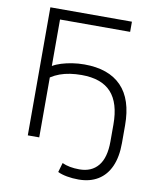

<svg xmlns="http://www.w3.org/2000/svg" viewBox="-96 -779 857 1041"><g transform="rotate(10 333.0 -258.5)"><path d="M408 188Q374 188 344 182.5Q314 177 293 167L308 115Q327 124 351 128.5Q375 133 403 133Q470 133 506.5 88.5Q543 44 543 -45V-139Q543 -257 490 -315Q437 -373 327 -373Q294 -373 264 -368.5Q234 -364 208 -354.5Q182 -345 159 -330V0H96V-705H545V-649H159V-393Q179 -405 206.5 -413.5Q234 -422 266 -427Q298 -432 332 -432Q466 -432 536 -360Q606 -288 606 -145V-47Q606 29 582.5 81.5Q559 134 514.5 161Q470 188 408 188Z"/></g></svg>

Font: Nunito Sans 11pt Light
Style: Regular
Weight: 300
Version: Version 3.101;gftools[0.9.27]